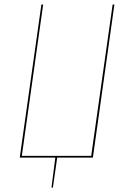

<svg xmlns="http://www.w3.org/2000/svg" viewBox="-20 -701 574 854"><path d="M488.8 -680.7 393.1 0H234.4L215.3 133.3H209L226.1 0H67.9L164.1 -680.7H171.9L77.1 -7.8H385.7L481 -680.7Z"/></svg>

Font: Fira Sans Compressed Eight
Style: Italic
Weight: 100
Width: 3
Italic angle: -8°
Designer: Carrois Corporate & Edenspiekermann AG
Foundry: Carrois Corporate GbR & Edenspiekermann AG
Version: Version 4.203;PS 004.203;hotconv 1.0.88;makeotf.lib2.5.64775